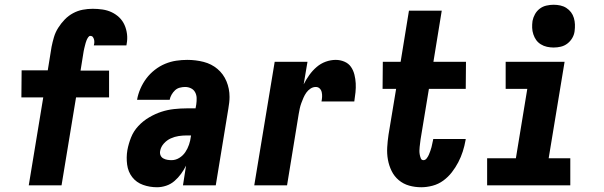

<svg xmlns="http://www.w3.org/2000/svg" viewBox="-20 -780 2540 808"><path d="M101 0 162 -370H70L71 -484H181L197 -583Q201 -603 207 -623.5Q213 -644 225 -663Q237 -682 252.5 -698Q268 -714 287.5 -724.5Q307 -735 328 -739Q349 -743 370 -743Q391 -743 411.5 -740Q432 -737 450 -728.5Q468 -720 482 -706.5Q496 -693 504 -675Q512 -657 514.5 -636.5Q517 -616 513 -595L512 -589H375V-590Q377 -597 377 -603Q377 -609 375.5 -614.5Q374 -620 370.5 -624.5Q367 -629 360 -629Q355 -629 351 -623Q347 -617 344.5 -611Q342 -605 340.5 -599.5Q339 -594 337.5 -588Q336 -582 334.5 -576Q333 -570 332 -564L319 -483H439V-370H300L239 0Z M641 8Q610 8 582 -2Q554 -12 536.5 -34.5Q519 -57 515 -87.5Q511 -118 516 -148Q521 -175 531.5 -201.5Q542 -228 562 -249.5Q582 -271 607.5 -286Q633 -301 659 -309.5Q685 -318 712.5 -321Q740 -324 766 -324H803L806 -341Q808 -355 807.5 -368Q807 -381 801 -392Q795 -403 783.5 -408.5Q772 -414 759 -414Q748 -414 736.5 -411Q725 -408 716.5 -400Q708 -392 702 -381.5Q696 -371 694 -360H557V-361Q561 -384 571 -407Q581 -430 596 -450Q611 -470 631.5 -486Q652 -502 675 -511.5Q698 -521 721.5 -524.5Q745 -528 768 -528Q804 -528 837 -519.5Q870 -511 895 -490Q920 -469 933 -438Q946 -407 946 -372Q946 -360 944.5 -347.5Q943 -335 941 -323L888 0H750L763 -83Q754 -65 742 -48.5Q730 -32 714.5 -18.5Q699 -5 679.5 1.5Q660 8 641 8ZM702 -106Q719 -106 734.5 -115.5Q750 -125 760 -140Q770 -155 775.5 -171.5Q781 -188 783 -204L784 -210H766Q749 -210 732 -207.5Q715 -205 698.5 -197.5Q682 -190 669.5 -176Q657 -162 654 -145Q652 -135 655.5 -126.5Q659 -118 667 -113.5Q675 -109 684 -107.5Q693 -106 702 -106Z M1050 0 1136 -520H1274L1258 -425Q1268 -445 1281.5 -464Q1295 -483 1312.5 -498Q1330 -513 1351 -520.5Q1372 -528 1393 -528Q1412 -528 1429.5 -520.5Q1447 -513 1457 -498.5Q1467 -484 1471.5 -466Q1476 -448 1477 -429.5Q1478 -411 1476 -391.5Q1474 -372 1471 -353H1333Q1335 -363 1335.5 -372.5Q1336 -382 1334 -391.5Q1332 -401 1325.5 -407.5Q1319 -414 1309 -414Q1297 -414 1286.5 -407Q1276 -400 1269 -390Q1262 -380 1257 -368.5Q1252 -357 1248 -346Q1244 -335 1241.5 -323.5Q1239 -312 1237 -300L1188 0Z M1753 8Q1726 8 1701.5 1Q1677 -6 1658 -22Q1639 -38 1628 -60.5Q1617 -83 1612.5 -108Q1608 -133 1609.5 -159.5Q1611 -186 1615 -213L1647 -406H1590L1591 -520H1666L1701 -735H1839L1804 -520H1941L1940 -406H1785L1750 -194Q1749 -186 1748 -178Q1747 -170 1746 -161.5Q1745 -153 1745 -145Q1745 -137 1746.5 -129Q1748 -121 1751 -113.5Q1754 -106 1762 -106Q1770 -106 1776 -114Q1782 -122 1785 -129.5Q1788 -137 1791 -145Q1794 -153 1796 -161Q1798 -169 1799.5 -177Q1801 -185 1803 -193V-195H1940L1939 -189Q1935 -166 1927.5 -142.5Q1920 -119 1908.5 -97Q1897 -75 1881.5 -55Q1866 -35 1845.5 -20Q1825 -5 1800.5 1.5Q1776 8 1753 8Z M2030 0V-114H2151L2199 -406H2108V-520H2356L2289 -114H2380V0ZM2310 -580Q2296 -580 2282 -583Q2268 -586 2256 -593.5Q2244 -601 2236.5 -611.5Q2229 -622 2224.5 -635.5Q2220 -649 2219.5 -663Q2219 -677 2221 -692Q2224 -707 2231.5 -720.5Q2239 -734 2251.5 -743.5Q2264 -753 2279.5 -756.5Q2295 -760 2310 -760Q2324 -760 2338 -757Q2352 -754 2363.5 -746.5Q2375 -739 2383 -728.5Q2391 -718 2395 -704.5Q2399 -691 2399.5 -677Q2400 -663 2398 -648Q2396 -633 2388 -619.5Q2380 -606 2367.5 -596.5Q2355 -587 2340 -583.5Q2325 -580 2310 -580Z"/></svg>

Font: Iosevka Heavy Oblique
Style: Regular
Weight: 900
Italic angle: -9°
Monospace: yes
Designer: Belleve Invis
Foundry: Belleve Invis
Version: Version 32.5.0; ttfautohint (v1.8.4)